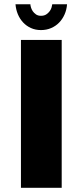

<svg xmlns="http://www.w3.org/2000/svg" viewBox="-20 -893 393 913"><path d="M273.4 0H79.6V-703.1H273.4ZM298.8 -872.6Q296.9 -846.7 287.1 -824.5Q277.3 -802.2 261.2 -785.6Q245.1 -769 223.1 -759.5Q201.2 -750 174.8 -750Q148.4 -750 127 -759.8Q105.5 -769.5 89.8 -786.4Q74.2 -803.2 64.9 -825.4Q55.7 -847.7 53.7 -872.6H124.5Q124.5 -867.2 127.2 -857.9Q129.9 -848.6 135.7 -839.8Q141.6 -831.1 151.1 -824.5Q160.6 -817.9 174.8 -817.9Q189.9 -817.9 200 -824.5Q210 -831.1 216.3 -839.8Q222.7 -848.6 225.3 -857.9Q228 -867.2 228.5 -872.6Z"/></svg>

Font: Aclonica
Style: Regular
Weight: 400
Version: Version 1.001